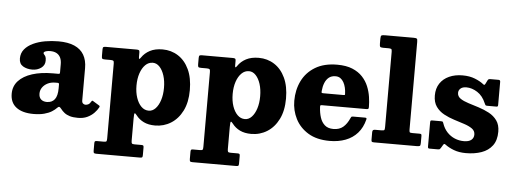

<svg xmlns="http://www.w3.org/2000/svg" viewBox="-60 -956 3716 1391"><g transform="rotate(5 1798.0 -261.0)"><path d="M30 -123Q30 -57.5 74.5 -23.8Q119 10 199.5 10Q245 10 277.5 1.2Q310 -7.5 332 -21.2Q354 -35 368 -50Q376 -58.5 381.5 -57.8Q387 -57 396.5 -45Q408 -29.5 423.8 -17Q439.5 -4.5 463.2 2.8Q487 10 523 10H523.5Q562 10 590.8 -3.5Q619.5 -17 639.8 -37.8Q660 -58.5 671.5 -80.5Q675 -88.5 668.5 -92.5L622 -121Q615.5 -126 610.5 -117.5Q601 -100.5 590.5 -95Q580 -89.5 569.5 -89.5Q559 -89.5 551.2 -96.5Q543.5 -103.5 543.5 -118.5V-353.5Q543.5 -410.5 520.5 -450Q497.5 -489.5 451.2 -509.8Q405 -530 335 -530Q286 -530 238.5 -521.8Q191 -513.5 152.2 -495.5Q113.5 -477.5 90.2 -449.5Q67 -421.5 67 -382Q67 -343.5 95.2 -326.5Q123.5 -309.5 163 -309.5Q199.5 -309.5 227 -329Q254.5 -348.5 254.5 -382Q254.5 -403.5 249.5 -412.5Q244.5 -421.5 239.5 -426Q234.5 -430.5 234.5 -437Q234.5 -442 241 -446Q247.5 -450 258.5 -452.2Q269.5 -454.5 282 -454.5Q309.5 -454.5 328 -444.2Q346.5 -434 356 -414.5Q365.5 -395 365.5 -367V-308.5Q365.5 -299.5 363.2 -297.5Q361 -295.5 352.5 -295.5H314.5Q228.5 -295.5 164.5 -275Q100.5 -254.5 65.2 -216Q30 -177.5 30 -123ZM230.5 -141.5Q230.5 -165.5 244.2 -185.5Q258 -205.5 282.2 -217.8Q306.5 -230 338.5 -230H355.5Q365.5 -230 365.5 -220V-191Q365.5 -136.5 345.8 -110.8Q326 -85 288.5 -85Q262 -85 246.2 -99.2Q230.5 -113.5 230.5 -141.5Z M925.5 -260.5Q925.5 -310.5 938.8 -349.8Q952 -389 975.2 -412Q998.5 -435 1029.5 -435Q1057 -435 1078.8 -412Q1100.5 -389 1113 -349.8Q1125.5 -310.5 1125.5 -260.5Q1125.5 -211 1113 -171.8Q1100.5 -132.5 1078.8 -109.5Q1057 -86.5 1029.5 -86.5Q998.5 -86.5 975.2 -109.5Q952 -132.5 938.8 -171.8Q925.5 -211 925.5 -260.5ZM657.5 -453Q657.5 -437 661.5 -432.8Q665.5 -428.5 682.5 -428.5H721.5Q737.5 -428.5 742.5 -424.5Q747.5 -420.5 747.5 -404.5V140Q747.5 156.5 744 161Q740.5 165.5 724.5 165.5H675Q663.5 165.5 660.5 169.2Q657.5 173 657.5 184V236.5Q657.5 249 661 253.2Q664.5 257.5 678.5 257.5H993.5Q1007.5 257.5 1011.5 254.5Q1015.5 251.5 1015.5 238V182.5Q1015.5 171.5 1012 168.5Q1008.5 165.5 998 165.5H949.5Q933.5 165.5 929.5 161Q925.5 156.5 925.5 140.5V-20Q925.5 -58 930.2 -59Q935 -60 946 -45.5Q968 -16.5 1002 0Q1036 16.5 1084 16.5Q1147.5 16.5 1199.5 -16Q1251.5 -48.5 1282.5 -110.2Q1313.5 -172 1313.5 -260.5Q1313.5 -349.5 1284.5 -411.2Q1255.5 -473 1205 -505.2Q1154.5 -537.5 1091.5 -537.5Q1037.5 -537.5 1000 -518Q962.5 -498.5 940 -465Q933 -454.5 929.2 -454.2Q925.5 -454 925.5 -467V-502.5Q925.5 -514 920.2 -517Q915 -520 904 -520H680.5Q667.5 -520 662.5 -516.8Q657.5 -513.5 657.5 -499Z M1625 -260.5Q1625 -310.5 1638.2 -349.8Q1651.5 -389 1674.8 -412Q1698 -435 1729 -435Q1756.5 -435 1778.2 -412Q1800 -389 1812.5 -349.8Q1825 -310.5 1825 -260.5Q1825 -211 1812.5 -171.8Q1800 -132.5 1778.2 -109.5Q1756.5 -86.5 1729 -86.5Q1698 -86.5 1674.8 -109.5Q1651.5 -132.5 1638.2 -171.8Q1625 -211 1625 -260.5ZM1357 -453Q1357 -437 1361 -432.8Q1365 -428.5 1382 -428.5H1421Q1437 -428.5 1442 -424.5Q1447 -420.5 1447 -404.5V140Q1447 156.5 1443.5 161Q1440 165.5 1424 165.5H1374.5Q1363 165.5 1360 169.2Q1357 173 1357 184V236.5Q1357 249 1360.5 253.2Q1364 257.5 1378 257.5H1693Q1707 257.5 1711 254.5Q1715 251.5 1715 238V182.5Q1715 171.5 1711.5 168.5Q1708 165.5 1697.5 165.5H1649Q1633 165.5 1629 161Q1625 156.5 1625 140.5V-20Q1625 -58 1629.8 -59Q1634.5 -60 1645.5 -45.5Q1667.5 -16.5 1701.5 0Q1735.5 16.5 1783.5 16.5Q1847 16.5 1899 -16Q1951 -48.5 1982 -110.2Q2013 -172 2013 -260.5Q2013 -349.5 1984 -411.2Q1955 -473 1904.5 -505.2Q1854 -537.5 1791 -537.5Q1737 -537.5 1699.5 -518Q1662 -498.5 1639.5 -465Q1632.5 -454.5 1628.8 -454.2Q1625 -454 1625 -467V-502.5Q1625 -514 1619.8 -517Q1614.5 -520 1603.5 -520H1380Q1367 -520 1362 -516.8Q1357 -513.5 1357 -499Z M2074 -250Q2074 -180 2105 -119Q2136 -58 2198.2 -20.2Q2260.5 17.5 2354.5 17.5Q2418 17.5 2469.5 -2Q2521 -21.5 2556 -61Q2591 -100.5 2606 -160.5Q2607.5 -168.5 2605 -170.8Q2602.5 -173 2593 -173H2507.5Q2499 -173 2496 -169.8Q2493 -166.5 2491 -161Q2472 -117.5 2444.5 -94.2Q2417 -71 2374 -71Q2334 -71 2310.8 -91.5Q2287.5 -112 2276.8 -146Q2266 -180 2264 -220.5Q2263.5 -229.5 2265.2 -232.5Q2267 -235.5 2276.5 -235.5H2599Q2610.5 -235.5 2613.5 -238.8Q2616.5 -242 2616.5 -253Q2616.5 -286.5 2610.8 -325Q2605 -363.5 2589.8 -401Q2574.5 -438.5 2546 -469.2Q2517.5 -500 2472.5 -518.8Q2427.5 -537.5 2361.5 -537.5Q2266.5 -537.5 2202.2 -498.8Q2138 -460 2106 -395Q2074 -330 2074 -250ZM2279.5 -322.5Q2267.5 -322.5 2266.2 -325.8Q2265 -329 2266 -339Q2268.5 -370.5 2278.8 -396.2Q2289 -422 2308 -437.5Q2327 -453 2357 -453Q2377.5 -453 2392 -442.8Q2406.5 -432.5 2416 -415.5Q2425.5 -398.5 2430.5 -377.2Q2435.5 -356 2436 -334.5Q2437 -325.5 2435 -324Q2433 -322.5 2422.5 -322.5Z M2719.5 -688.5Q2735.5 -688.5 2740.8 -685Q2746 -681.5 2746 -665V-118Q2746 -99.5 2742 -95.5Q2738 -91.5 2719.5 -91.5H2676.5Q2665 -91.5 2660.5 -87.2Q2656 -83 2656 -71V-17.5Q2656 -5.5 2660.2 -2.8Q2664.5 0 2676.5 0H2986Q3004 0 3009 -3.8Q3014 -7.5 3014 -25V-75.5Q3014 -86 3010.8 -88.8Q3007.5 -91.5 2998.5 -91.5H2947Q2930.5 -91.5 2927.2 -95.8Q2924 -100 2924 -116.5V-752.5Q2924 -772 2919 -776Q2914 -780 2895 -780H2687.5Q2668 -780 2662 -776.2Q2656 -772.5 2656 -752.5V-718Q2656 -700.5 2659.5 -694.5Q2663 -688.5 2681.5 -688.5Z M3450.5 -351Q3454 -343 3456.5 -339.2Q3459 -335.5 3471 -335.5H3535.5Q3544 -335.5 3546 -338.8Q3548 -342 3548 -350V-516.5Q3548 -530 3535.5 -530H3477.5Q3467 -530 3463.2 -527.8Q3459.5 -525.5 3455.5 -518.5L3443.5 -494Q3438.5 -484.5 3435 -484.5Q3431.5 -484.5 3424.5 -490.5Q3402 -508.5 3363.5 -524Q3325 -539.5 3273 -539.5Q3218 -539.5 3175.5 -520.2Q3133 -501 3109 -464.8Q3085 -428.5 3085 -377.5Q3085 -327.5 3107.5 -296Q3130 -264.5 3165.2 -245.5Q3200.5 -226.5 3240 -214Q3279.5 -201.5 3314.8 -190Q3350 -178.5 3372.5 -162.5Q3395 -146.5 3395 -119.5Q3395 -95 3377 -80.2Q3359 -65.5 3323 -65.5Q3288.5 -65.5 3257 -78.5Q3225.5 -91.5 3201.2 -117.2Q3177 -143 3164 -181Q3161 -190 3158.5 -192.5Q3156 -195 3144 -195H3080.5Q3072 -195 3070 -191.2Q3068 -187.5 3068 -178.5V-5.5Q3068 3.5 3070.5 6.8Q3073 10 3081 10H3140.5Q3151 10 3154.5 7.2Q3158 4.5 3161.5 -1.5L3176 -25.5Q3180 -32.5 3183.8 -33Q3187.5 -33.5 3193.5 -29Q3219 -9.5 3257 5Q3295 19.5 3345 19.5Q3408.5 19.5 3458.2 2Q3508 -15.5 3537 -54Q3566 -92.5 3566 -155.5Q3566 -205 3543.2 -236.5Q3520.5 -268 3484.8 -287Q3449 -306 3408.8 -318.8Q3368.5 -331.5 3332.5 -342.8Q3296.5 -354 3273.8 -369.5Q3251 -385 3251 -411Q3251 -429.5 3265.5 -442.5Q3280 -455.5 3308.5 -455.5Q3348.5 -455.5 3388.2 -430.2Q3428 -405 3450.5 -351Z"/></g></svg>

Font: Besley ExtraBold
Style: Regular
Weight: 800
Designer: Owen Earl
Foundry: indestructible type*
Version: Version 2.001